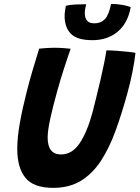

<svg xmlns="http://www.w3.org/2000/svg" viewBox="-20 -914 691 951"><path d="M243.5 16.5Q146 16.5 105.8 -33.5Q65.5 -83.5 65.5 -176Q65.5 -234 78.5 -306.2Q91.5 -378.5 113.5 -464Q126 -513.5 141.5 -566Q157 -618.5 174 -673Q192 -675 211.5 -676.2Q231 -677.5 247.5 -677.5Q270 -677.5 291.8 -676Q313.5 -674.5 330 -672.5Q314.5 -629 296.8 -574Q279 -519 263.5 -463Q244 -393.5 230 -330.8Q216 -268 216 -233Q216 -149 282.5 -149Q337.5 -149 375 -205.2Q412.5 -261.5 438.5 -358.5Q445 -384.5 455.5 -426.2Q466 -468 476.8 -514.5Q487.5 -561 495.8 -601.2Q504 -641.5 507 -664.5Q530.5 -664.5 561.8 -662.2Q593 -660 618.8 -657Q644.5 -654 651 -652Q646.5 -610.5 636 -557.5Q625.5 -504.5 611 -452.5Q584 -353.5 553 -268Q522 -182.5 480.8 -118.8Q439.5 -55 381.8 -19.2Q324 16.5 243.5 16.5ZM627.5 -878.5Q613 -798.5 562.5 -756.8Q512 -715 438 -715Q361.5 -715 330.8 -747Q300 -779 300 -835Q300 -845.5 302 -859.2Q304 -873 306 -885Q324.5 -890.5 355.5 -891.8Q386.5 -893 407 -893Q404 -882.5 402 -871Q400 -859.5 400 -850Q400 -825 411 -811.8Q422 -798.5 448 -798.5Q479.5 -798.5 499.5 -819.2Q519.5 -840 530 -894.5Q561.5 -894.5 587.8 -889.5Q614 -884.5 627.5 -878.5Z"/></svg>

Font: Grandstander SemiBold
Style: Italic
Weight: 600
Italic angle: -15°
Designer: Tyler Finck
Foundry: Etcetera Type Co
Version: Version 1.200; ttfautohint (v1.8.3)